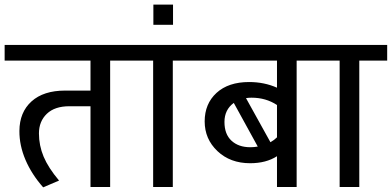

<svg xmlns="http://www.w3.org/2000/svg" viewBox="-35 -822 1722 844"><path d="M154.3 1.5 155.3 2Q154.8 1.5 154.8 1.5ZM251 -423.8H362.8V-555.7H-14.6V-624.5H571.8V-555.7H449.2V0H362.8V-355H270Q205.6 -355 170.9 -321.8Q136.2 -288.6 136.2 -235.6Q136.2 -182.6 156.7 -133.5Q177.2 -84.5 224.6 -28.3L154.8 1.5Q104.5 -55.2 77.1 -119.1Q49.8 -183.1 50.3 -246.6Q50.8 -328.6 103.5 -376.2Q156.2 -423.8 251 -423.8Z M638.2 0V-555.7H542.5V-624.5H847.2V-555.7H724.6V0Z M725.6 -801.8V-712.9H639.2V-801.8Z M1065.4 -174.8Q1081.5 -174.8 1098.1 -177.7L992.7 -369.6Q951.7 -339.8 951.7 -285.9Q951.7 -231.9 982.7 -203.4Q1013.7 -174.8 1065.4 -174.8ZM1182.6 0V-135.3Q1134.8 -104.5 1064.5 -104.5Q977.1 -104.5 920.9 -157.7Q864.7 -210.9 864.7 -288.3Q864.7 -365.7 916.7 -413.6Q968.8 -461.4 1060.1 -461.4Q1126.5 -461.4 1182.6 -436.5V-555.7H817.9V-624.5H1391.6V-555.7H1269V0ZM1182.6 -360.4Q1133.8 -392.6 1070.8 -392.6Q1056.6 -392.6 1046.4 -390.6L1153.8 -196.8Q1170.9 -206.5 1182.6 -218.3Z M1458 0V-555.7H1362.3V-624.5H1667V-555.7H1544.4V0Z"/></svg>

Font: Yantramanav
Style: Regular
Weight: 400
Version: Version 1.001;PS 1.0;hotconv 1.0.72;makeotf.lib2.5.5900; ttf